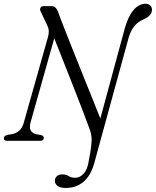

<svg xmlns="http://www.w3.org/2000/svg" viewBox="-30 -732 810 998"><path d="M619 -586Q637 -649 665 -680.8Q693 -712.5 726 -712.5Q741.5 -712.5 750.8 -703.8Q760 -695 760 -681Q759.5 -650 714.5 -630.5Q658.5 -607 638.5 -535.5L460.5 114Q442 181 404 213Q366 245 311 245Q280.5 245 266.8 232.5Q253 220 255.5 203.5Q257 191 266.8 182.8Q276.5 174.5 293 174.5Q314 174.5 327 183.2Q340 192 360.5 192Q384.5 192 403.5 172.2Q422.5 152.5 430 112.5Q434 90.5 439.8 57.5Q445.5 24.5 446.5 -6.5Q446 -21 443.5 -34.2Q441 -47.5 435 -63Q421.5 -100 399.8 -157Q378 -214 352 -280.2Q326 -346.5 299.8 -412.2Q273.5 -478 252 -533L128.5 -94.5Q115 -43.5 160.5 -34L184 -30Q199 -25.5 197.5 -13.5Q196 0 178 0H8Q-11.5 0 -10 -15Q-8.5 -27 9 -31L31.5 -34.5Q54 -38.5 70 -52.8Q86 -67 93.5 -94L220 -542Q229 -575 216 -599L182.5 -670Q176 -681 180 -690.5Q184 -700 196 -700H240.5Q259 -700 271 -673Q285 -633.5 306.5 -579Q328 -524.5 352.8 -462.2Q377.5 -400 403 -336.8Q428.5 -273.5 451.5 -216.5Q474.5 -159.5 491.5 -116Z"/></svg>

Font: Fraunces 72pt Soft Light
Style: Italic
Weight: 300
Italic angle: -16°
Version: Version 1.000;[b76b70a41]